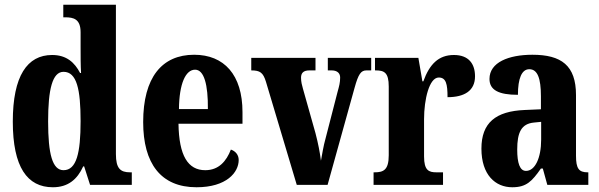

<svg xmlns="http://www.w3.org/2000/svg" viewBox="-20 -780 2525 810"><path d="M203 10C267 10 306 -23 331 -78H335L360 0H536V-53H529C488 -53 469 -69 469 -130V-760H247V-707H255C290 -707 320 -700 320 -644V-583C320 -544 320 -503 322 -472H318C295 -516 261 -548 200 -548C95 -548 34 -460 34 -267C34 -75 95 10 203 10ZM248 -62C201 -62 183 -130 183 -268C183 -403 201 -477 248 -477C304 -477 320 -403 320 -269C320 -135 303 -62 248 -62Z M809 10C936 10 987 -53 987 -105C987 -128 972 -143 954 -149C935 -100 903 -62 846 -62C773 -62 735 -123 733 -258H1003V-307C1003 -465 925 -549 799 -549C663 -549 584 -453 584 -265C584 -91 658 10 809 10ZM857 -320H735C736 -427 763 -486 803 -486C841 -486 858 -423 857 -320Z M1102 -435 1232 0H1362L1476 -410C1492 -468 1503 -483 1526 -483H1546V-536H1363V-483H1379C1404 -483 1415 -470 1415 -453C1415 -432 1411 -417 1404 -392L1354 -198C1344 -163 1339 -128 1334 -102C1330 -135 1322 -176 1311 -218L1258 -406C1254 -420 1250 -435 1250 -452C1250 -471 1259 -483 1285 -483H1311V-536H1040V-483C1077 -483 1090 -474 1102 -435Z M1556 0H1849V-53H1821C1789 -53 1769 -61 1769 -120V-277C1769 -361 1791 -453 1831 -453C1862 -453 1868 -425 1868 -370C1939 -370 1984 -397 1984 -458C1984 -510 1958 -548 1895 -548C1830 -548 1792 -509 1766 -437H1762L1745 -536H1562V-483H1565C1601 -483 1620 -474 1620 -415V-125C1620 -62 1597 -53 1560 -53H1556Z M2141 10C2201 10 2224 -15 2262 -69H2270L2289 0H2462V-53H2459C2422 -53 2410 -69 2410 -123V-379C2410 -504 2348 -549 2226 -549C2126 -549 2045 -517 2045 -447C2045 -400 2084 -380 2165 -380C2165 -449 2181 -488 2213 -488C2248 -488 2262 -449 2262 -374V-319L2194 -316C2071 -311 2011 -262 2011 -153C2011 -42 2070 10 2141 10ZM2199 -59C2173 -59 2162 -92 2162 -149C2162 -221 2179 -258 2233 -263L2263 -266V-191C2263 -113 2237 -59 2199 -59Z"/></svg>

Font: Noto Serif Tamil ExtraCondensed ExtraBold
Style: Regular
Weight: 800
Width: 2
Designer: Indian Type Foundry, Tom Grace, and the Monotype Design Team
Foundry: Monotype Imaging Inc.
Version: Version 2.004